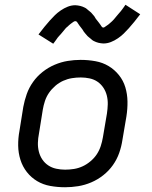

<svg xmlns="http://www.w3.org/2000/svg" viewBox="-20 -780 640 808"><path d="M254 8Q222 8 191.5 2.5Q161 -3 136 -18Q111 -33 93 -56Q75 -79 66 -107.5Q57 -136 56.5 -167Q56 -198 62 -230L78 -330Q83 -357 92.5 -384Q102 -411 119 -435Q136 -459 159.5 -477.5Q183 -496 210 -507.5Q237 -519 264.5 -523.5Q292 -528 319 -528Q351 -528 381.5 -522.5Q412 -517 437 -502Q462 -487 480.5 -464Q499 -441 507.5 -412.5Q516 -384 516.5 -353Q517 -322 512 -290L495 -190Q491 -163 481.5 -136Q472 -109 455 -85Q438 -61 414.5 -42.5Q391 -24 364 -12.5Q337 -1 309 3.5Q281 8 254 8ZM254 -66Q273 -66 291.5 -69Q310 -72 327.5 -80Q345 -88 361 -101.5Q377 -115 387.5 -131Q398 -147 404 -165.5Q410 -184 413 -202L430 -302Q433 -322 433.5 -341Q434 -360 429.5 -378Q425 -396 415 -411Q405 -426 390.5 -436Q376 -446 357.5 -450Q339 -454 320 -454Q301 -454 282.5 -451Q264 -448 246 -440Q228 -432 212.5 -418.5Q197 -405 186 -389Q175 -373 169 -354.5Q163 -336 160 -318L144 -218Q140 -198 139.5 -179Q139 -160 143.5 -142Q148 -124 158 -109Q168 -94 183 -84Q198 -74 216.5 -70Q235 -66 254 -66ZM204 -596 142 -635Q155 -652 167 -667Q179 -682 190 -694Q201 -706 211 -716Q221 -726 235.5 -736Q250 -746 265.5 -752Q281 -758 297 -758Q302 -758 307.5 -757Q313 -756 318 -755Q323 -754 327.5 -752Q332 -750 336.5 -748Q341 -746 344.5 -743Q348 -740 351.5 -737Q355 -734 359.5 -730.5Q364 -727 367 -723Q370 -719 373.5 -715.5Q377 -712 379 -708Q381 -704 383.5 -700.5Q386 -697 390 -692.5Q394 -688 397 -683.5Q400 -679 402.5 -676Q405 -673 407.5 -668.5Q410 -664 415 -664Q418 -664 421 -666.5Q424 -669 427.5 -671Q431 -673 435.5 -676.5Q440 -680 442 -682Q444 -684 446.5 -686Q449 -688 451 -690Q453 -692 455.5 -694.5Q458 -697 460.5 -700Q463 -703 465.5 -706Q468 -709 470.5 -712Q473 -715 476 -718.5Q479 -722 482 -725.5Q485 -729 488.5 -733Q492 -737 495 -741.5Q498 -746 501.5 -750.5Q505 -755 508 -760L570 -720Q557 -703 545 -688Q533 -673 522 -661Q511 -649 501 -639Q491 -629 476.5 -619Q462 -609 446.5 -603Q431 -597 415 -597Q410 -597 404.5 -598Q399 -599 394 -600Q389 -601 384.5 -603Q380 -605 375.5 -607Q371 -609 367.5 -612Q364 -615 360.5 -618Q357 -621 352.5 -624.5Q348 -628 345 -632Q342 -636 338.5 -639.5Q335 -643 332.5 -647Q330 -651 328 -654.5Q326 -658 322 -662.5Q318 -667 315 -671.5Q312 -676 309.5 -679.5Q307 -683 304.5 -687Q302 -691 297 -691Q294 -691 290.5 -689Q287 -687 284 -684.5Q281 -682 276 -678.5Q271 -675 269.5 -673Q268 -671 265.5 -669Q263 -667 260.5 -665Q258 -663 256 -660.5Q254 -658 251.5 -655Q249 -652 246.5 -649Q244 -646 241.5 -643Q239 -640 236 -636.5Q233 -633 229.5 -629.5Q226 -626 223 -622Q220 -618 217 -613.5Q214 -609 210.5 -604.5Q207 -600 204 -596Z"/></svg>

Font: Iosevka Extended
Style: Italic
Weight: 400
Width: 7
Italic angle: -9°
Monospace: yes
Designer: Belleve Invis
Foundry: Belleve Invis
Version: Version 32.5.0; ttfautohint (v1.8.4)